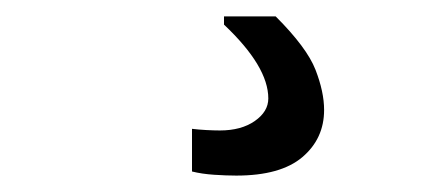

<svg xmlns="http://www.w3.org/2000/svg" viewBox="-20 -46 540 234"><path d="M214 111Q222 112 231.5 112.5Q241 113 248 113Q274 113 290.5 101.5Q307 90 307 74Q307 35 253 -16V-26H316Q354 12 364.5 39Q375 66 375 88Q375 123 348.5 145.5Q322 168 268 168Q256 168 241 167Q226 166 214 163Z"/></svg>

Font: D2Coding
Style: Regular
Weight: 400
Monospace: yes
Designer: Yong-Rak Park; Jeong-Hwan Yoon; Sang-Min Lee;
Foundry: NHN Corporation
Version: Version 1.3.2; Build 20180524